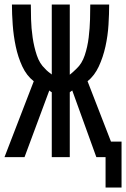

<svg xmlns="http://www.w3.org/2000/svg" viewBox="-20 -714 560 853"><path d="M520 -85V119H449V-16H408L301 -312Q298 -310 295 -308Q292 -306 290 -304V-16H210V-304Q207 -306 204 -308Q201 -310 199 -312L89 -16H0L130 -353Q98 -378 79 -419Q60 -460 50 -507.5Q40 -555 36.5 -604Q33 -653 33 -694H117Q117 -667 118 -628Q119 -589 125 -547.5Q131 -506 143.5 -468.5Q156 -431 180 -409Q186 -402 194 -395.5Q202 -389 210 -383V-694H290V-382Q305 -394 320 -409Q344 -431 356.5 -468.5Q369 -506 374 -547.5Q379 -589 380 -628Q381 -667 381 -694H465Q465 -653 462 -604Q459 -555 448.5 -507.5Q438 -460 419 -419Q400 -378 369 -353L473 -85Z"/></svg>

Font: D2Coding ligature
Style: Regular
Weight: 400
Monospace: yes
Designer: Yong-Rak Park; Jeong-Hwan Yoon; Sang-Min Lee;
Foundry: NHN Corporation
Version: Version 1.3.2; Build 20180524